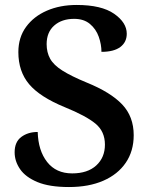

<svg xmlns="http://www.w3.org/2000/svg" viewBox="-20 -744 605 774"><path d="M258 10Q179 10 131 -10Q83 -30 61 -62Q39 -94 39 -130Q39 -172 66 -192Q93 -212 132 -212Q134 -137 170 -91Q206 -45 271 -45Q333 -45 368 -77Q403 -109 403 -161Q403 -214 365 -245.5Q327 -277 241 -312Q141 -353 97.5 -404.5Q54 -456 54 -534Q54 -593 85 -635.5Q116 -678 169 -701Q222 -724 289 -724Q389 -724 440 -688.5Q491 -653 491 -608Q491 -574 465 -554.5Q439 -535 389 -535Q389 -565 378 -596Q367 -627 342.5 -647.5Q318 -668 279 -668Q229 -668 198.5 -641Q168 -614 168 -566Q168 -533 182 -507.5Q196 -482 231.5 -459.5Q267 -437 330 -411Q426 -372 472.5 -323Q519 -274 519 -199Q519 -135 487 -88Q455 -41 396.5 -15.5Q338 10 258 10Z"/></svg>

Font: Noto Serif Hentaigana SemiBold
Style: Regular
Weight: 600
Designer: Kazuhiro Yamada
Foundry: nipponia
Version: Version 1.000; ttfautohint (v1.8.4.7-5d5b)